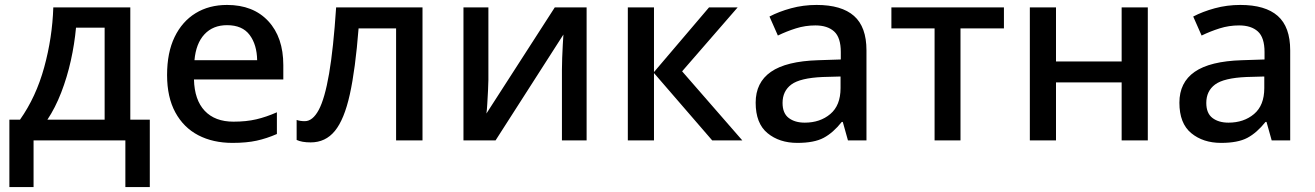

<svg xmlns="http://www.w3.org/2000/svg" viewBox="-20 -569 5328 778"><path d="M508 -539V-84H587V189H488V0H116V189H18V-84H61Q126 -176 159 -296Q192 -416 196 -539ZM288 -457Q282 -391 267 -323.5Q252 -256 228 -194Q204 -132 172 -84H404V-457Z M900 -549Q1006 -549 1067 -483.5Q1128 -418 1128 -305V-247H766Q768 -164 809.5 -120Q851 -76 926 -76Q978 -76 1018.5 -85.5Q1059 -95 1102 -114V-26Q1061 -8 1020 1Q979 10 922 10Q843 10 783.5 -21Q724 -52 690.5 -113.5Q657 -175 657 -265Q657 -356 687.5 -419Q718 -482 772.5 -515.5Q827 -549 900 -549ZM900 -467Q843 -467 808.5 -430Q774 -393 768 -325H1022Q1021 -388 991.5 -427.5Q962 -467 900 -467Z M1692 0H1585V-454H1433Q1420 -288 1397.5 -186.5Q1375 -85 1337 -38.5Q1299 8 1239 8Q1203 8 1182 -2V-83Q1196 -78 1215 -78Q1247 -78 1271.5 -123.5Q1296 -169 1313.5 -270.5Q1331 -372 1342 -539H1692Z M1959 -245Q1959 -229 1957.5 -202Q1956 -175 1954.5 -148.5Q1953 -122 1951 -109L2228 -539H2357V0H2257V-287Q2257 -306 2258 -334Q2259 -362 2260.5 -388.5Q2262 -415 2263 -429L1988 0H1858V-539H1959Z M2853 -539H2969L2744 -280L2988 0H2866L2630 -273V0H2524V-539H2630V-277Z M3289 -549Q3390 -549 3440.5 -504.5Q3491 -460 3491 -365V0H3416L3395 -75H3391Q3356 -31 3317.5 -10.5Q3279 10 3211 10Q3138 10 3090 -29.5Q3042 -69 3042 -153Q3042 -235 3104 -278Q3166 -321 3295 -325L3387 -328V-358Q3387 -417 3360 -441.5Q3333 -466 3284 -466Q3243 -466 3205 -454Q3167 -442 3132 -425L3098 -502Q3136 -522 3185.5 -535.5Q3235 -549 3289 -549ZM3314 -257Q3222 -253 3186.5 -226.5Q3151 -200 3151 -152Q3151 -110 3176 -91Q3201 -72 3241 -72Q3303 -72 3344.5 -107Q3386 -142 3386 -212V-259Z M4048 -454H3872V0H3767V-454H3592V-539H4048Z M4259 -539V-320H4525V-539H4631V0H4525V-235H4259V0H4153V-539Z M5006 -549Q5107 -549 5157.5 -504.5Q5208 -460 5208 -365V0H5133L5112 -75H5108Q5073 -31 5034.5 -10.5Q4996 10 4928 10Q4855 10 4807 -29.5Q4759 -69 4759 -153Q4759 -235 4821 -278Q4883 -321 5012 -325L5104 -328V-358Q5104 -417 5077 -441.5Q5050 -466 5001 -466Q4960 -466 4922 -454Q4884 -442 4849 -425L4815 -502Q4853 -522 4902.5 -535.5Q4952 -549 5006 -549ZM5031 -257Q4939 -253 4903.5 -226.5Q4868 -200 4868 -152Q4868 -110 4893 -91Q4918 -72 4958 -72Q5020 -72 5061.5 -107Q5103 -142 5103 -212V-259Z"/></svg>

Font: Noto Sans Medium
Style: Regular
Weight: 500
Designer: Monotype Design Team
Foundry: Monotype Imaging Inc.
Version: Version 2.007